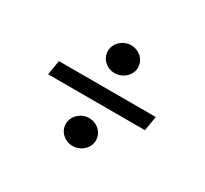

<svg xmlns="http://www.w3.org/2000/svg" viewBox="-95 -578 730 685"><g transform="rotate(30 270.0 -236.0)"><path d="M473 -266H74L64 -206H463ZM207 -85C207 -53 234 -28 267 -28C301 -28 330 -55 330 -86C330 -119 303 -144 269 -144C236 -144 207 -117 207 -85ZM207 -385C207 -353 234 -328 267 -328C301 -328 330 -355 330 -386C330 -419 303 -444 269 -444C236 -444 207 -417 207 -385Z"/></g></svg>

Font: Libertinus Serif
Style: Bold
Weight: 700
Designer: Philipp H. Poll, Khaled Hosny
Foundry: Caleb Maclennan
Version: Version 7.050;RELEASE